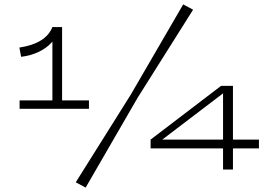

<svg xmlns="http://www.w3.org/2000/svg" viewBox="-20 -757 1200 872"><path d="M384 -301V-263H69V-301H218V-568Q193 -539 156 -521.5Q119 -504 76 -499L68 -541Q188 -559 218 -634H262V-301ZM812 -737 857 -713 605 -313 369 95 324 71 575 -329ZM1156 -83H1038V13H993V-83H664V-123L984 -367H1038V-123H1156ZM993 -123V-333L717 -123Z"/></svg>

Font: BioRhyme Expanded Light
Style: Regular
Weight: 300
Width: 7
Designer: Aoife Mooney
Foundry: Aoife Mooney Type
Version: Version 1.000